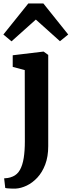

<svg xmlns="http://www.w3.org/2000/svg" viewBox="-33 -874 424 1137"><path d="M42.3 -478V-546.7L223.3 -568.4H225.3L252.6 -548.8V-8.5Q252.6 53.5 234.9 100.1Q217.2 146.6 188.2 177.8Q159.1 208.9 125.1 225.1Q91.1 241.3 58.7 243Q51.9 243.1 39 242.9Q26.2 242.6 14.2 241.6Q2.2 240.6 -1.9 239L-8.5 182.1Q-1.7 182.2 12.6 180.1Q26.9 178.1 43.1 171Q69.6 159.7 85.2 131.9Q100.7 104 107.5 61.3Q114.2 18.5 114.2 -37.3L113.6 -458.9ZM134.7 -853.6H223.7L371 -669.6L322.1 -629.9L179.2 -758.1L35.2 -629.2L-13 -669.6Z"/></svg>

Font: Merriweather 7pt Light
Style: Regular
Weight: 300
Designer: Eben Sorkin
Foundry: Eben Sorkin
Version: Version 2.200;gftools[0.9.31]